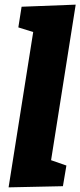

<svg xmlns="http://www.w3.org/2000/svg" viewBox="-20 -802 346 827"><path d="M73 -773 306 -782 200 -112 266 -89 251 0 17 5 123 -664 59 -684Z"/></svg>

Font: Bitter Pro ExtraBold
Style: Italic
Weight: 800
Italic angle: -9°
Designer: Sol Matas, and Bitter project Authors
Foundry: Sol Matas
Version: Version 1.010